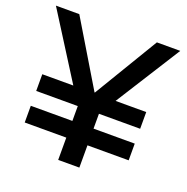

<svg xmlns="http://www.w3.org/2000/svg" viewBox="-130 -851 946 972"><g transform="rotate(20 343.0 -365.0)"><path d="M286 0V-290L8 -730H134L342 -384H344L552 -730H678L400 -290V0ZM62 -120V-210H622V-120ZM62 -290V-380H622V-290Z"/></g></svg>

Font: M PLUS 1 Medium
Style: Regular
Weight: 500
Designer: Coji Morishita
Foundry: UNDERFOREST DESIGN
Version: Version 1.001